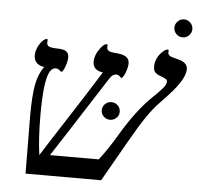

<svg xmlns="http://www.w3.org/2000/svg" viewBox="-52 -777 857 830"><g transform="rotate(5 376.5 -362.0)"><path d="M383.8 -464.8Q339.8 -470.7 339.8 -507.8Q339.8 -533.7 358.2 -560.8Q376.5 -587.9 389.2 -587.9Q394 -587.9 394 -583L393.1 -574.2Q393.1 -557.1 420.9 -554.2L444.8 -551.8Q491.2 -546.4 491.2 -513.2Q491.2 -496.6 481.9 -472.4Q472.7 -448.2 464.8 -448.2L462.4 -450.2Q452.6 -460.9 442.9 -460.9Q425.8 -460.9 413.1 -439.9L257.3 -197.3L187 -88.9H398.9Q439.5 -142.1 475.1 -203.1Q539.1 -310.1 600.1 -370.1Q631.8 -400.4 647.5 -418.5Q663.1 -436.5 663.1 -450.2Q663.1 -457.5 653.6 -462.4Q644 -467.3 632.8 -471.2Q617.2 -476.6 609.6 -484.9Q602.1 -493.2 602.1 -509.8Q602.1 -529.3 610.8 -546.9Q619.6 -564.5 633.1 -576.2Q646.5 -587.9 653.8 -587.9Q659.2 -587.9 659.2 -582L658.2 -577.1Q658.2 -561 678.2 -556.2L705.1 -548.8Q744.1 -539.1 744.1 -509.8Q744.1 -485.8 722.4 -451.9Q700.7 -418 644 -359.9Q614.7 -330.6 585.2 -287.4Q555.7 -244.1 513.2 -168.9L417 0H88.9L86.9 -250Q86.9 -337.9 96.2 -386.7Q105.5 -435.5 128.9 -465.8Q104 -470.7 94 -482.7Q84 -494.6 84 -513.2Q84 -538.1 100.3 -563Q116.7 -587.9 130.9 -587.9Q133.8 -587.9 133.8 -583L132.8 -573.2Q132.8 -559.1 145 -554.9Q157.2 -550.8 173.8 -550.8Q206.5 -550.8 217.8 -542.2Q229 -533.7 229 -516.1Q229 -499.5 220.2 -475.8Q211.4 -452.1 205.1 -452.1Q202.6 -452.1 200.7 -454.1Q189.9 -464.8 181.2 -464.8Q162.1 -464.8 151.6 -442.9Q141.1 -420.9 136 -374.5Q130.9 -328.1 130.9 -255.9Q130.9 -160.6 141.1 -85L189.9 -161.6Q322.8 -366.7 383.8 -464.8ZM393.1 -301.3Q393.1 -318.4 404.8 -329.3Q416.5 -340.3 432.1 -340.3Q447.8 -340.3 459.5 -329.3Q471.2 -318.4 471.2 -301.3Q471.2 -285.6 459.5 -274.7Q447.8 -263.7 432.1 -263.7Q416.5 -263.7 404.8 -274.7Q393.1 -285.6 393.1 -301.3ZM674.8 -685.1Q674.8 -700.7 686.5 -712.4Q698.2 -724.1 713.9 -724.1Q729.5 -724.1 741.2 -712.4Q752.9 -700.7 752.9 -685.1Q752.9 -669.4 741.5 -657.7Q730 -646 713.9 -646Q697.3 -646 686 -657.7Q674.8 -669.4 674.8 -685.1Z"/></g></svg>

Font: Tinos
Style: Italic
Weight: 400
Italic angle: -16.333°
Designer: Steve Matteson
Foundry: Monotype Imaging Inc.
Version: Version 1.32